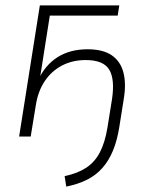

<svg xmlns="http://www.w3.org/2000/svg" viewBox="-20 -507 552 713"><path d="M226 186 220 147Q268 137 300 116Q332 95 351 58.5Q370 22 379 -33L396 -139Q407 -213 385.5 -248.5Q364 -284 298 -284Q249 -284 210 -263.5Q171 -243 146 -205.5Q121 -168 113 -116L94 0H51L128 -487H423L417 -449H165L127 -208H121Q147 -265 193.5 -294.5Q240 -324 305 -324Q362 -324 394.5 -302Q427 -280 438 -239Q449 -198 440 -142L423 -35Q415 15 399.5 52.5Q384 90 360 117Q336 144 303 160.5Q270 177 226 186Z"/></svg>

Font: Nunito Sans 10pt SemiCondensed ExtraLight
Style: Italic
Weight: 250
Width: 4
Italic angle: -9°
Designer: Vernon Adams
Foundry: Vernon Adams
Version: Version 3.101;gftools[0.9.27]